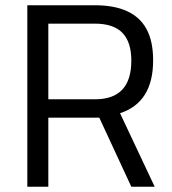

<svg xmlns="http://www.w3.org/2000/svg" viewBox="-20 -711 656 731"><path d="M563 -481Q563 -321 437 -280L569 0H480L358 -263H164V0H84V-691H341Q489 -691 538 -600Q563 -554 563 -481ZM342 -333Q480 -333 480 -480Q480 -551 446 -586Q412 -621 341 -621H164V-333Z"/></svg>

Font: Cairo-CLs
Style: CLs-Regular
Weight: 400
Version: Version 3.130;gftools[0.9.24]